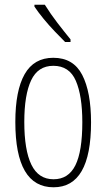

<svg xmlns="http://www.w3.org/2000/svg" viewBox="-20 -784 452 814"><path d="M366 -265Q366 10 207 10Q45 10 45 -267Q45 -400 84.5 -469.5Q124 -539 206 -539Q291 -539 328.5 -466.5Q366 -394 366 -265ZM83 -267Q83 -148 113 -86Q143 -24 207 -24Q270 -24 299.5 -83Q329 -142 329 -266Q329 -378 301.5 -441.5Q274 -505 206 -505Q141 -505 112 -443.5Q83 -382 83 -267ZM170 -764Q195 -724 223.5 -687Q252 -650 279 -617V-606H256Q237 -625 212.5 -650.5Q188 -676 165 -704Q142 -732 126 -756V-764Z"/></svg>

Font: Noto Sans Arabic ExtCond ExtLt
Style: Regular
Weight: 200
Width: 2
Designer: Monotype Design Team, Nadine Chahine, Nizar Qandah and Khaled Hosny
Foundry: Monotype Imaging Inc.
Version: Version 2.012; ttfautohint (v1.8.4.7-5d5b)